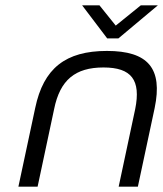

<svg xmlns="http://www.w3.org/2000/svg" viewBox="-20 -700 612 720"><path d="M112 -295 49 0H121L183 -291C205 -400 262 -447 368 -447C473 -447 509 -400 487 -291L425 0H497L560 -295C591 -444 535 -509 381 -509C226 -509 143 -444 112 -295ZM288 -680 382 -556H424L572 -680H508L414 -604L353 -680Z"/></svg>

Font: LT Wave Text Light Italic
Style: Regular
Weight: 300
Designer: Daniel Lyons
Version: Version 2.5 (Glyphs App)